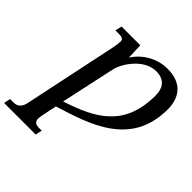

<svg xmlns="http://www.w3.org/2000/svg" viewBox="-309 -915 1336 1336"><g transform="rotate(45 359.5 -246.5)"><path d="M262 191H233C211 191 185 185 185 149C185 142 187 127 190 111L213 2C468 -77 778 -170 778 -534C778 -638 728 -733 577 -733C478 -733 386 -681 332 -598L327 -714H143L131 -665H153C191 -665 212 -662 212 -636C212 -622 209 -596 203 -568L57 126C44 184 9 191 -15 191H-49L-59 240H252ZM224 -58 311 -459C322 -520 409 -665 534 -665C622 -665 650 -607 650 -543C650 -229 456 -134 224 -58Z"/></g></svg>

Font: Noto Serif Semi
Style: Italic
Weight: 600
Italic angle: -12°
Designer: Monotype Design Team
Foundry: Monotype Imaging Inc.
Version: Version 1.901